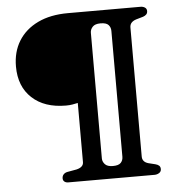

<svg xmlns="http://www.w3.org/2000/svg" viewBox="-51 -748 744 797"><g transform="rotate(-5 321.0 -350.0)"><path d="M434.5 -86.5V-610.5Q434.5 -626 425.2 -636Q416 -646 392 -646Q369 -646 359 -635Q349 -624 349 -610.5V-86.5Q349 -73.5 359 -62.5Q369 -51.5 392 -51.5Q416 -51.5 425.2 -61.5Q434.5 -71.5 434.5 -86.5ZM561 0H201.5Q191.5 0 185.5 -5Q179.5 -10 179.5 -18.5Q179.5 -28.5 185.5 -35Q191.5 -41.5 201.5 -43.5L240.5 -50.5Q255 -54 262.2 -61Q269.5 -68 269.5 -78.5V-325Q258 -322.5 246.5 -320.5Q235 -318.5 220 -318.5Q130.5 -318.5 78.8 -366.5Q27 -414.5 27 -498Q27 -559 55 -604.2Q83 -649.5 135.5 -674.8Q188 -700 261 -700H564Q574 -700 581.8 -695Q589.5 -690 589.5 -680Q589.5 -671.5 584.5 -666.2Q579.5 -661 571 -658L541.5 -649.5Q528.5 -645.5 521.5 -637.8Q514.5 -630 514.5 -618V-80Q514.5 -69 520.8 -61.5Q527 -54 539.5 -50.5L568 -43.5Q578 -41 583.5 -36Q589 -31 589 -21.5Q589 -11 580.2 -5.5Q571.5 0 561 0Z"/></g></svg>

Font: Fraunces Medium
Style: Regular
Weight: 500
Version: Version 1.000;[b76b70a41]